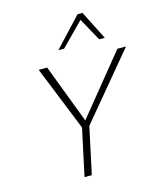

<svg xmlns="http://www.w3.org/2000/svg" viewBox="-131 -1000 913 1094"><g transform="rotate(-15 325.5 -453.5)"><path d="M321 -262 300 -289 600 -658H651ZM230 0 292 -289H335L273 0ZM295 -263 136 -658H186L326 -289ZM273 -737 432 -907H461L450 -882L307 -737ZM514 -737 434 -882 432 -907H461L547 -737Z"/></g></svg>

Font: Ysabeau ExtraLight
Style: Italic
Weight: 250
Italic angle: -12°
Version: Version 2.000;gftools[0.9.27.dev2+g8671c4b]